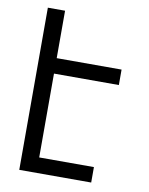

<svg xmlns="http://www.w3.org/2000/svg" viewBox="-83 -796 666 857"><g transform="rotate(10 250.0 -367.5)"><path d="M64 0V-735H142V-520H436V-450H142V-70H390V0Z"/></g></svg>

Font: Moesevka
Style: Regular
Weight: 400
Monospace: yes
Designer: Belleve Invis
Foundry: Belleve Invis
Version: Version 32.5.0; ttfautohint (v1.8.4)